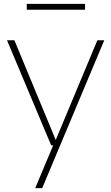

<svg xmlns="http://www.w3.org/2000/svg" viewBox="-20 -747 572 987"><path d="M480.5 -540H516L197 220H161L253.5 0H243L16 -540H54L266.5 -27.5ZM117.5 -697V-727H417V-697Z"/></svg>

Font: Encode Sans Semi Expanded Thin
Style: Regular
Weight: 250
Width: 6
Designer: Multiple Designers
Foundry: Impallari Type
Version: Version 2.000